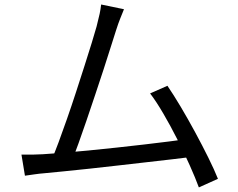

<svg xmlns="http://www.w3.org/2000/svg" viewBox="-20 -786 1040 840"><path d="M522.4 -745.6Q515 -727.3 506.4 -706Q497.7 -684.8 487.6 -652.9Q479.4 -627.5 465.4 -583Q451.4 -538.5 433.7 -483.9Q416 -429.3 396.3 -370.9Q376.7 -312.5 358.1 -257.7Q339.4 -202.9 323.7 -159.4Q308 -115.8 297 -90.4L206 -87.5Q218.8 -116.6 236.1 -162.9Q253.4 -209.2 273.1 -265.9Q292.9 -322.5 312.4 -382.4Q331.9 -442.3 349.7 -498Q367.6 -553.6 381.4 -598.7Q395.2 -643.8 402.6 -670.2Q411.7 -705.3 416 -725.8Q420.3 -746.2 422.5 -766.3ZM712.5 -410.7Q738.8 -372.3 770.6 -318.9Q802.3 -265.6 833.8 -207.4Q865.3 -149.2 891.6 -96Q917.9 -42.8 933.5 -3.7L850 33.9Q835.1 -6.8 810.3 -62.3Q785.5 -117.8 755.5 -177Q725.6 -236.2 694.6 -289.1Q663.7 -342 636.7 -377.3ZM167.3 -111.2Q203.1 -113.4 254.5 -117.5Q305.9 -121.6 366 -127.5Q426.1 -133.4 488.4 -140.1Q550.7 -146.9 609.6 -153.7Q668.6 -160.5 717.7 -166.8Q766.8 -173.1 798.5 -177.5L821 -99.8Q786.6 -95.4 734.8 -89.3Q683 -83.2 622.3 -76.4Q561.5 -69.5 497.4 -62.1Q433.4 -54.7 372.2 -48.1Q311 -41.5 259.2 -36.4Q207.5 -31.3 172 -27.9Q153 -26.5 132 -23.4Q111 -20.3 89.1 -17.3L73.9 -109.5Q96.6 -108.9 121.3 -109.5Q146 -110.2 167.3 -111.2Z"/></svg>

Font: Noto Sans TC Thin
Style: Regular
Weight: 100
Designer: Ryoko NISHIZUKA 西塚涼子 (kana, bopomofo & ideographs); Paul D. Hunt (Latin, Greek & Cyrillic); Sandoll Communications 산돌커뮤니
Foundry: Adobe
Version: Version 2.004-H2;hotconv 1.0.118;makeotfexe 2.5.65603